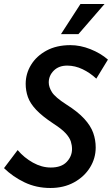

<svg xmlns="http://www.w3.org/2000/svg" viewBox="-28 -926 560 957"><path d="M-8 -88 60 -178Q92 -140 136 -115.5Q180 -91 225 -91Q278 -91 304.5 -119Q331 -147 331 -183Q331 -202 325 -221Q319 -240 299.5 -261.5Q280 -283 238 -310Q182 -347 152 -379Q122 -411 111 -442.5Q100 -474 100 -508Q100 -559 127 -603Q154 -647 204 -674Q254 -701 323 -701Q372 -701 422.5 -681Q473 -661 510 -629L452 -534Q421 -563 383.5 -581Q346 -599 307 -599Q265 -599 240 -574Q215 -549 215 -515Q215 -492 231 -466.5Q247 -441 303 -405Q360 -369 392 -334Q424 -299 436.5 -264Q449 -229 449 -191Q449 -137 420.5 -91Q392 -45 341 -17Q290 11 223 11Q153 11 94.5 -17Q36 -45 -8 -88ZM276 -756 373 -906H493L363 -756Z"/></svg>

Font: Radio Canada Condensed Medium
Style: Italic
Weight: 500
Width: 3
Italic angle: -12°
Designer: Charles Daoud, Etienne Aubert Bonn, Alexandre Saumier Demers, Jacques Le Bailly
Foundry: Radio-Canada
Version: Version 2.104; ttfautohint (v1.8.4.7-5d5b);gftools[0.9.28.de